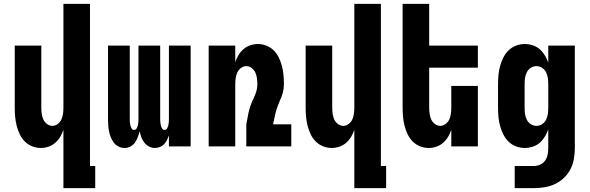

<svg xmlns="http://www.w3.org/2000/svg" viewBox="-20 -755 3040 990"><path d="M307 215V-86Q301 -67 290.5 -49.5Q280 -32 264.5 -18.5Q249 -5 229.5 1.5Q210 8 190 8Q167 8 145 -1Q123 -10 107 -26.5Q91 -43 81 -64.5Q71 -86 65.5 -108.5Q60 -131 58 -154Q56 -177 56 -200V-520H193V-200Q193 -185 195 -169.5Q197 -154 203 -140Q209 -126 222 -116Q235 -106 250 -106Q265 -106 278 -116Q291 -126 297 -140Q303 -154 305 -169.5Q307 -185 307 -200V-735H444V101H471V215Z M622 8Q606 8 591 0.5Q576 -7 566.5 -20Q557 -33 551 -48Q545 -63 542 -79Q539 -95 538 -111Q537 -127 537 -143V-520H649V-143Q649 -134 649.5 -126Q650 -118 652 -109.5Q654 -101 658.5 -93Q663 -85 671 -85Q680 -85 684.5 -93Q689 -101 691 -109.5Q693 -118 693.5 -126Q694 -134 694 -143V-520H806V-143Q806 -134 806.5 -126Q807 -118 809 -109.5Q811 -101 815.5 -93Q820 -85 829 -85Q837 -85 841.5 -93Q846 -101 848 -109.5Q850 -118 850.5 -126Q851 -134 851 -143V-520H963V0H851V-57Q847 -45 841 -33Q835 -21 826 -11.5Q817 -2 804.5 3Q792 8 779 8Q763 8 748.5 0.5Q734 -7 724 -20Q714 -33 708.5 -48Q703 -63 700 -79Q696 -63 690.5 -48Q685 -33 676 -20Q667 -7 652.5 0.5Q638 8 622 8Z M1056 0V-520H1193V-434Q1199 -453 1209.5 -470.5Q1220 -488 1235.5 -501.5Q1251 -515 1270.5 -521.5Q1290 -528 1310 -528Q1333 -528 1355 -519Q1377 -510 1393 -493.5Q1409 -477 1419 -455.5Q1429 -434 1434.5 -411.5Q1440 -389 1442 -366Q1444 -343 1444 -320Q1444 -298 1438 -276Q1432 -254 1422 -234V-233Q1413 -213 1406.5 -192.5Q1400 -172 1396 -151L1388 -114H1482V0H1250V-114L1261 -172Q1265 -191 1271.5 -209.5Q1278 -228 1286.5 -245.5Q1295 -263 1301 -281.5Q1307 -300 1307 -320Q1307 -335 1305 -350.5Q1303 -366 1297 -380Q1291 -394 1278 -404Q1265 -414 1250 -414Q1235 -414 1222 -404Q1209 -394 1203 -380Q1197 -366 1195 -350.5Q1193 -335 1193 -320V0Z M1807 215V-86Q1801 -67 1790.5 -49.5Q1780 -32 1764.5 -18.5Q1749 -5 1729.5 1.5Q1710 8 1690 8Q1667 8 1645 -1Q1623 -10 1607 -26.5Q1591 -43 1581 -64.5Q1571 -86 1565.5 -108.5Q1560 -131 1558 -154Q1556 -177 1556 -200V-520H1693V-200Q1693 -185 1695 -169.5Q1697 -154 1703 -140Q1709 -126 1722 -116Q1735 -106 1750 -106Q1765 -106 1778 -116Q1791 -126 1797 -140Q1803 -154 1805 -169.5Q1807 -185 1807 -200V-735H1944V101H1971V215Z M2190 8Q2167 8 2145 -1Q2123 -10 2107 -26.5Q2091 -43 2081 -64.5Q2071 -86 2065.5 -108.5Q2060 -131 2058 -154Q2056 -177 2056 -200V-735H2193V-520H2444V-406H2193V-200Q2193 -185 2195 -169.5Q2197 -154 2203 -140Q2209 -126 2222 -116Q2235 -106 2250 -106Q2265 -106 2278 -116Q2291 -126 2297 -140Q2303 -154 2305 -169.5Q2307 -185 2307 -200V-312H2444V0H2307V-86Q2301 -67 2290.5 -49.5Q2280 -32 2264.5 -18.5Q2249 -5 2229.5 1.5Q2210 8 2190 8Z M2732 215H2634V101H2732Q2749 101 2765 94Q2781 87 2790.5 73.5Q2800 60 2803.5 43Q2807 26 2807 9V-88Q2800 -68 2789 -50Q2778 -32 2762.5 -18.5Q2747 -5 2726.5 1.5Q2706 8 2686 8Q2662 8 2640 -0.5Q2618 -9 2601.5 -25.5Q2585 -42 2574.5 -63.5Q2564 -85 2558 -107.5Q2552 -130 2550 -153.5Q2548 -177 2548 -200V-320Q2548 -343 2550 -366.5Q2552 -390 2558 -412.5Q2564 -435 2574.5 -456.5Q2585 -478 2601.5 -494.5Q2618 -511 2640 -519.5Q2662 -528 2686 -528Q2706 -528 2726.5 -521.5Q2747 -515 2762.5 -501.5Q2778 -488 2789 -470Q2800 -452 2807 -432V-520H2944V9Q2944 37 2939 65Q2934 93 2921 118Q2908 143 2887.5 162.5Q2867 182 2841.5 194Q2816 206 2788 210.5Q2760 215 2732 215ZM2746 -106Q2762 -106 2775.5 -115Q2789 -124 2796 -138.5Q2803 -153 2805 -168.5Q2807 -184 2807 -200V-320Q2807 -336 2805 -351.5Q2803 -367 2796 -381.5Q2789 -396 2775.5 -405Q2762 -414 2746 -414Q2730 -414 2716.5 -405Q2703 -396 2696 -381.5Q2689 -367 2687 -351.5Q2685 -336 2685 -320V-200Q2685 -184 2687 -168.5Q2689 -153 2696 -138.5Q2703 -124 2716.5 -115Q2730 -106 2746 -106Z"/></svg>

Font: Iosevka Term Curly Heavy
Style: Regular
Weight: 900
Designer: Belleve Invis
Foundry: Belleve Invis
Version: Version 32.3.0